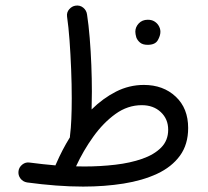

<svg xmlns="http://www.w3.org/2000/svg" viewBox="-20 -650 759 699"><path d="M47.4 -27.3Q49.3 -41.5 61.3 -51Q73.2 -60.5 88.4 -58.1Q135.7 -51.8 182.1 -47.9Q182.6 -50.8 184.1 -53.2Q206.5 -105 234.4 -149.9Q234.4 -152.8 234.9 -156.7Q238.3 -182.1 239.7 -216.6Q241.2 -251 241.2 -292Q241.2 -343.3 239 -397.9Q236.8 -452.6 233.2 -502.7Q229.5 -552.7 224.1 -589.8Q222.2 -605 231.9 -616.2Q241.7 -627.4 254.9 -629.4Q271 -631.8 283 -622.1Q294.9 -612.3 296.9 -597.2Q302.7 -559.6 306.6 -511.7Q310.5 -463.9 312.5 -413.1Q314.5 -362.3 314.5 -316.4Q314.5 -282.2 313.5 -251.5Q354.5 -292 402.3 -316.4Q450.2 -340.8 503.9 -340.8Q574.2 -340.8 619.6 -298.3Q665 -255.9 665 -184.1Q665 -124 635 -83Q605 -42 552 -17.3Q499 7.3 429.9 18.3Q360.8 29.3 282.7 29.3Q235.4 29.3 183.8 25.4Q132.3 21.5 78.6 14.2Q63.5 11.7 54.4 -0.2Q45.4 -12.2 47.4 -27.3ZM496.1 -267.1Q444.8 -267.1 400.4 -235.1Q356 -203.1 319.6 -152.3Q283.2 -101.6 256.8 -44.4Q272 -43.9 287.1 -43.9Q345.2 -43.9 399.7 -50.3Q454.1 -56.6 497.6 -71.8Q541 -86.9 566.7 -112.8Q592.3 -138.7 592.3 -177.7Q592.3 -216.8 565.4 -241.9Q538.6 -267.1 496.1 -267.1ZM472.7 -534.7Q472.7 -551.3 485.1 -564.7Q497.6 -578.1 518.1 -578.1Q532.2 -578.1 541.7 -572.3Q551.3 -566.4 556.6 -558.1Q564 -546.9 564 -534.2Q564 -520 554.4 -503.4Q544.9 -486.8 517.6 -486.8Q499.5 -486.8 489.7 -495.1Q480 -503.4 476.1 -514.2Q472.7 -526.4 472.7 -534.7Z"/></svg>

Font: Mikhak-FD Regular
Style: FD-Regular
Weight: 400
Designer: Amin Abedi
Version: Version 3.2